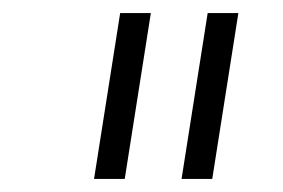

<svg xmlns="http://www.w3.org/2000/svg" viewBox="-20 -750 434 294"><path d="M124 -476 164 -730H211L171 -476ZM258 -476 298 -730H345L305 -476Z"/></svg>

Font: Sora ExtraLight
Style: Italic
Weight: 200
Designer: Jonathan Barnbrook, Juli√°n Moncada
Version: Version 1.000